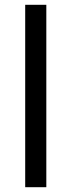

<svg xmlns="http://www.w3.org/2000/svg" viewBox="-20 -780 298 800"><path d="M173 0H85V-760H173Z"/></svg>

Font: Noto Sans Lao Looped
Style: Regular
Weight: 400
Designer: Mark Frömberg, Ben Mitchell
Foundry: The Fontpad Ltd
Version: Version 1.001